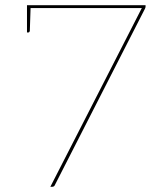

<svg xmlns="http://www.w3.org/2000/svg" viewBox="-20 -720 625 740"><path d="M174 0 523 -682Q524 -684 525 -686Q526 -688 527 -689H90Q87 -689 85.5 -690.5Q84 -692 84 -695V-700H541V-694Q541 -693 540.5 -691Q540 -689 539 -687L191 -6Q190 -3 187 -1.5Q184 0 180 0ZM84 -685V-697H93V-685ZM98 -695 95 -602Q95 -600 93.5 -597.5Q92 -595 90 -595H84V-689Z"/></svg>

Font: Aleo Thin
Style: Regular
Weight: 250
Designer: Alessio Laiso
Foundry: Alessio Laiso
Version: Version 2.001;gftools[0.9.29]